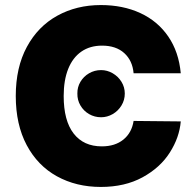

<svg xmlns="http://www.w3.org/2000/svg" viewBox="-20 -737 784 767"><path d="M387.7 -554.7Q339.4 -554.7 304.9 -530.8Q270.5 -506.8 252.4 -461.7Q234.4 -416.5 234.4 -353.5Q234.4 -254.9 274.2 -203.6Q314 -152.3 386.7 -152.3Q439.5 -152.3 472.9 -179.4Q506.3 -206.5 513.7 -253.9L702.1 -252Q696.8 -188 658.4 -127.7Q620.1 -67.4 549.6 -28.8Q479 9.8 382.8 9.8Q284.7 9.8 207.5 -32.7Q130.4 -75.2 86.7 -157.2Q43 -239.3 43 -353.5Q43 -467.8 87.4 -549.8Q131.8 -631.8 209 -674.3Q286.1 -716.8 382.8 -716.8Q471.2 -716.8 540.5 -684.8Q609.9 -652.8 652.1 -591.3Q694.3 -529.8 702.1 -444.3H513.7Q509.3 -495.1 476.3 -524.9Q443.4 -554.7 387.7 -554.7ZM289.1 -363.3Q288.6 -388.7 301.3 -410.2Q314 -431.6 335.9 -444.3Q357.9 -457 383.8 -457Q408.2 -457 430.2 -444.3Q452.1 -431.6 465.3 -410.2Q478.5 -388.7 478.5 -363.3Q478.5 -337.4 465.3 -315.7Q452.1 -293.9 430.2 -281.2Q408.2 -268.6 383.8 -268.6Q357.9 -268.6 335.9 -281.2Q314 -293.9 301.3 -315.7Q288.6 -337.4 289.1 -363.3Z"/></svg>

Font: Pretendard Std Black
Style: Regular
Weight: 900
Designer: Base glyphs from Inter by Rasmus Andersson; Hangeul glyphs from Noto Sans CJK(Source Han Sans) by Jang Soo-young and Kan
Foundry: Kil Hyung-jin
Version: Version 1.309